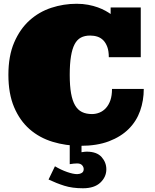

<svg xmlns="http://www.w3.org/2000/svg" viewBox="-20 -759 829 1027"><path d="M390.1 -738.8Q422.9 -738.8 451.4 -733.4Q480 -728 503.4 -719.5Q526.9 -710.9 543.9 -701.4Q561 -691.9 571.8 -684.1V-719.2H732.9V-453.1H562Q562 -485.8 554 -507.8Q545.9 -529.8 532.5 -543.5Q519 -557.1 501 -563Q482.9 -568.8 461.9 -568.8Q433.1 -568.8 412.6 -557.9Q392.1 -546.9 379.2 -522.5Q366.2 -498 359.6 -457.5Q353 -417 353 -358.9Q353 -299.8 360.1 -260Q367.2 -220.2 381.6 -195.6Q396 -170.9 418.5 -159.9Q440.9 -148.9 472.2 -148.9Q493.2 -148.9 512.7 -157Q532.2 -165 547.1 -181.6Q562 -198.2 570.6 -223.1Q579.1 -248 579.1 -283.2H749Q749 -221.2 729.5 -166Q710 -110.8 668.5 -69.3Q627 -27.8 563 -3.4Q499 21 411.1 21Q332 21 261.5 -0.5Q190.9 -22 138.4 -67.9Q85.9 -113.8 55.4 -185.8Q24.9 -257.8 24.9 -358.9Q24.9 -460 55.9 -532Q86.9 -604 137.9 -649.9Q189 -695.8 254.4 -717.3Q319.8 -738.8 390.1 -738.8ZM273.9 130.4Q305.7 149.4 338.6 160.9Q371.6 172.4 392.6 172.4Q405.8 172.4 416.7 166.3Q427.7 160.2 427.7 145.5Q427.7 134.3 419.2 124.8Q410.6 115.2 392.6 115.2Q386.7 115.2 374.3 116.2Q361.8 117.2 353 119.1V-0.5H416V55.2Q429.7 53.2 433.8 52.7Q438 52.2 443.8 52.2Q497.6 52.2 523.2 80.8Q548.8 109.4 548.8 146.5Q548.8 187.5 516.8 217.8Q484.9 248 423.8 248Q366.7 248 324.2 234.6Q281.7 221.2 239.7 201.2Z"/></svg>

Font: Ultra
Style: Regular
Weight: 400
Designer: Astigmatic (AOETI)
Foundry: Astigmatic (AOETI)
Version: Version 1.000